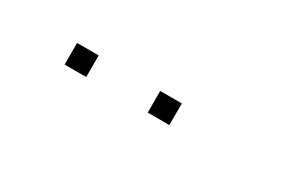

<svg xmlns="http://www.w3.org/2000/svg" viewBox="-0 -950 600 400"><g transform="rotate(30 300.0 -750.0)"><path d="M125 -776Q124 -776 124 -776Q124 -776 124 -775V-725Q124 -724 124 -724Q124 -724 125 -724H175Q176 -724 176 -724Q176 -724 176 -725V-775Q176 -776 176 -776Q176 -776 175 -776ZM325 -776Q324 -776 324 -776Q324 -776 324 -775V-725Q324 -724 324 -724Q324 -724 325 -724H375Q376 -724 376 -724Q376 -724 376 -725V-775Q376 -776 376 -776Q376 -776 375 -776Z"/></g></svg>

Font: Doto
Style: Regular
Weight: 400
Monospace: yes
Version: Version 1.000